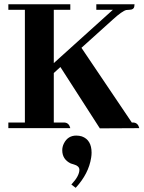

<svg xmlns="http://www.w3.org/2000/svg" viewBox="-20 -606 679 908"><path d="M413.1 116.2Q413.1 55.7 367.2 39.1Q354.5 35.2 340.8 35.2Q300.8 35.2 282.2 72.3Q274.4 87.9 274.4 104.5Q274.4 147.5 314.5 167Q322.3 169.9 330.1 171.9Q354.5 178.7 355.5 196.3Q355.5 225.6 319.3 264.6Q318.4 265.6 317.4 266.6L337.9 282.2Q399.4 215.8 411.1 139.6Q413.1 127 413.1 116.2ZM312.5 0Q306.6 -24.4 286.1 -26.4H234.4V-260.7L265.6 -289.1L452.1 1L638.7 0Q632.8 -24.4 612.3 -26.4H603.5L365.2 -379.9L513.7 -513.7Q557.6 -553.7 577.1 -558.6Q584 -559.6 589.8 -559.6Q613.3 -559.6 615.2 -576.2Q616.2 -581.1 616.2 -585.9H435.5V-559.6H513.7L234.4 -307.6V-559.6H312.5V-585.9H19.5V-559.6H97.7V-26.4H19.5V0Z"/></svg>

Font: Abhaya Libre ExtraBold
Style: Regular
Weight: 800
Designer: Pushpananda Ekanayake, Sol Matas, Pathum Egodawatta
Foundry: Mooniak
Version: Version 1.050 ; ttfautohint (v1.6)